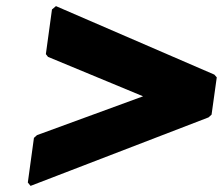

<svg xmlns="http://www.w3.org/2000/svg" viewBox="-20 -730 729 628"><path d="M101 -288 91 -279 71 -133 80 -122 662 -346 672 -355 689 -477 681 -486 163 -710 150 -699 130 -553 137 -544 448 -415Z"/></svg>

Font: Hussar Woodtype
Style: UltraObl
Weight: 900
Foundry: Cannot Into Space Fonts
Version: Version 1.07